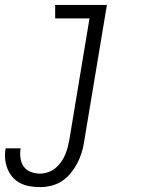

<svg xmlns="http://www.w3.org/2000/svg" viewBox="-62 -540 582 783"><path d="M102 223Q80 223 59 219.5Q38 216 20 206.5Q2 197 -11 182Q-24 167 -31.5 148Q-39 129 -41 108Q-43 87 -39 65H22Q19 85 21.5 104.5Q24 124 34.5 139Q45 154 63.5 161Q82 168 102 168Q117 168 133.5 162.5Q150 157 163 146.5Q176 136 186.5 121.5Q197 107 203.5 91.5Q210 76 214 60.5Q218 45 221 29L303 -465H163V-520H374L281 38Q278 60 271 82.5Q264 105 253 126Q242 147 226.5 166Q211 185 190.5 198.5Q170 212 147 217.5Q124 223 102 223Z"/></svg>

Font: Iosevka SS18 Light
Style: Italic
Weight: 300
Italic angle: -9°
Monospace: yes
Designer: Belleve Invis
Foundry: Belleve Invis
Version: Version 25.1.1; ttfautohint (v1.8.4)